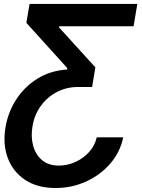

<svg xmlns="http://www.w3.org/2000/svg" viewBox="-20 -747 717 967"><path d="M600.7 -55.4H467.2Q457.8 -13.1 428.5 19Q399.3 51.1 359.1 69.1Q318.8 87 276.6 87Q223.7 87 191.2 59.1Q158.7 31.2 146.7 -14Q134.7 -59.3 143.7 -111.2Q153.2 -168.7 185.5 -213.4Q217.9 -258.2 266.5 -283.6Q315 -308.9 373.6 -308.9H443.9L460.3 -407.7L277.3 -609L278.5 -614.7H652.8L671.6 -727.3H129L112.7 -632.1L318.8 -404.1L317.9 -397Q232.1 -391 167 -350Q101.9 -308.9 61.1 -245Q20.2 -181.1 7.7 -105.8Q-6.7 -20.6 19.2 48.7Q45.1 117.9 106.5 158.9Q167.8 199.9 260.1 199.9Q341.5 199.9 413.4 167.3Q485.3 134.6 535.2 77.1Q585.2 19.5 600.7 -55.4Z"/></svg>

Font: Inter UI Semi Bold
Style: Italic
Weight: 600
Italic angle: -9.39999°
Designer: Rasmus Andersson
Foundry: rsms
Version: 3.2;8d6f07862